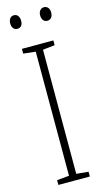

<svg xmlns="http://www.w3.org/2000/svg" viewBox="-135 -931 522 973"><g transform="rotate(-15 125.5 -444.5)"><path d="M208 0H43V-25L107 -31V-682L43 -689V-714H208V-689L145 -682V-31L208 -25ZM19 -853Q19 -869 26.5 -879Q34 -889 47 -889Q61 -889 68.5 -879Q76 -869 76 -853Q76 -818 47 -818Q34 -818 26.5 -828Q19 -838 19 -853ZM176 -854Q176 -869 184 -879Q192 -889 205 -889Q218 -889 226 -879.5Q234 -870 234 -854Q234 -838 226.5 -828Q219 -818 205 -818Q191 -818 183.5 -828Q176 -838 176 -854Z"/></g></svg>

Font: Noto Sans Lao Condensed ExtraLight
Style: Regular
Weight: 200
Width: 3
Designer: Monotype Design Team
Foundry: Monotype Imaging Inc.
Version: Version 2.003; ttfautohint (v1.8.4.7-5d5b)